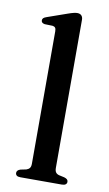

<svg xmlns="http://www.w3.org/2000/svg" viewBox="-85 -782 470 825"><g transform="rotate(10 150.0 -369.0)"><path d="M208.5 -712.5V-66.5Q208.5 -53.5 213.2 -46.8Q218 -40 228 -37.5L251 -32.5Q259.5 -30 263.8 -26Q268 -22 268 -15.5Q268 -8.5 262.5 -4.2Q257 0 246 0H65Q54 0 49 -4.2Q44 -8.5 44 -15.5Q44 -21.5 48 -25.8Q52 -30 60 -32.5L84.5 -37.5Q94 -40.5 99 -46.8Q104 -53 104 -66V-643.5Q104 -654.5 100.2 -659.2Q96.5 -664 88.5 -665L54 -666Q46 -667.5 42.5 -671Q39 -674.5 39 -680Q39 -686 43 -690Q47 -694 57.5 -697.5L143 -727.5Q158.5 -733 167.8 -735.2Q177 -737.5 183.5 -737.5Q196 -737.5 202.2 -730.8Q208.5 -724 208.5 -712.5Z"/></g></svg>

Font: Fraunces 24pt
Style: Regular
Weight: 400
Version: Version 1.000;[b76b70a41]